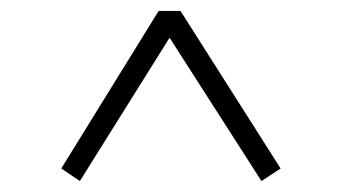

<svg xmlns="http://www.w3.org/2000/svg" viewBox="-20 -555 620 351"><path d="M92 -247 126 -224 290 -486 458 -224 493 -247 310 -535H270Z"/></svg>

Font: Harano Aji Mincho K1
Style: Regular
Weight: 400
Foundry: Masamichi Hosoda
Version: HaranoAjiMinchoK1-Regular version 20230610;ttx 4.39.4